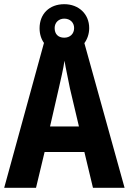

<svg xmlns="http://www.w3.org/2000/svg" viewBox="-20 -897 615 917"><path d="M424 0H575L383 -691C397 -710 406 -735 406 -763C406 -830 356 -877 287 -877C216 -877 169 -831 169 -762C169 -734 177 -710 190 -692L0 0H152L193 -171H383ZM287 -717C257 -717 241 -735 241 -763C241 -790 261 -808 287 -808C314 -808 334 -790 334 -763C334 -735 314 -717 287 -717ZM314 -475 357 -293H219L261 -476C270 -515 283 -571 288 -607C294 -570 306 -518 314 -475Z"/></svg>

Font: Noto Sans Arabic UI Cn
Style: Bold
Weight: 700
Width: 3
Designer: Monotype Design Team, Nadine Chahine and Nizar Qandah
Foundry: Monotype Imaging Inc.
Version: Version 2.010